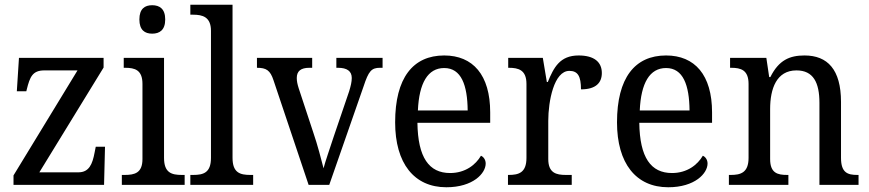

<svg xmlns="http://www.w3.org/2000/svg" viewBox="-20 -780 3667 810"><path d="M37 0H419L423 -161H384L379 -136C370 -88 356 -53 311 -53H146L417 -495V-536H60L51 -395H91L93 -403C106 -455 117 -483 167 -483H307L37 -40Z M622 -638C653 -638 677 -653 677 -698C677 -743 653 -758 622 -758C591 -758 568 -743 568 -698C568 -653 591 -638 622 -638ZM494 0H759V-42H747C704 -42 672 -51 672 -114V-536H502V-494H508C549 -494 581 -485 581 -426V-109C581 -50 548 -42 506 -42H494Z M783 0H1048V-42H1036C993 -42 961 -51 961 -114V-760H783V-718H795C834 -718 870 -709 870 -650V-114C870 -51 838 -42 795 -42H783Z M1134 -441 1282 0H1369L1514 -416C1535 -480 1547 -494 1583 -494H1594V-536H1399V-494H1406C1444 -494 1464 -480 1464 -451C1464 -435 1460 -418 1453 -395L1389 -207C1372 -155 1352 -98 1345 -70C1336 -105 1319 -171 1302 -220L1240 -408C1235 -424 1232 -437 1232 -451C1232 -480 1249 -494 1285 -494H1297V-536H1064V-494C1103 -494 1120 -484 1134 -441Z M1863 10C1976 10 2029 -49 2029 -90C2029 -107 2019 -119 2009 -123C1987 -85 1943 -50 1879 -50C1790 -50 1743 -115 1741 -262H2048V-306C2048 -464 1975 -546 1854 -546C1722 -546 1647 -451 1647 -264C1647 -91 1727 10 1863 10ZM1953 -314H1743C1748 -430 1785 -493 1854 -493C1926 -493 1952 -421 1953 -314Z M2123 0H2392V-42H2367C2327 -42 2293 -50 2293 -109V-270C2293 -353 2317 -481 2382 -481C2418 -481 2431 -458 2431 -403C2494 -403 2519 -431 2519 -472C2519 -518 2487 -546 2421 -546C2342 -546 2316 -495 2291 -434H2287L2270 -536H2124V-494H2127C2167 -494 2201 -485 2201 -426V-114C2201 -51 2168 -42 2126 -42H2123Z M2799 10C2912 10 2965 -49 2965 -90C2965 -107 2955 -119 2945 -123C2923 -85 2879 -50 2815 -50C2726 -50 2679 -115 2677 -262H2984V-306C2984 -464 2911 -546 2790 -546C2658 -546 2583 -451 2583 -264C2583 -91 2663 10 2799 10ZM2889 -314H2679C2684 -430 2721 -493 2790 -493C2862 -493 2888 -421 2889 -314Z M3055 0H3306V-42H3301C3261 -42 3229 -49 3229 -109V-320C3229 -406 3256 -483 3340 -483C3411 -483 3437 -432 3437 -346V0H3602V-42H3597C3556 -42 3528 -51 3528 -114V-350C3528 -487 3471 -546 3374 -546C3312 -546 3266 -527 3230 -455H3225L3213 -536H3060V-494H3065C3105 -494 3138 -485 3138 -426V-114C3138 -51 3104 -42 3063 -42H3055Z"/></svg>

Font: Noto Serif Devanagari SemiCondensed
Style: Regular
Weight: 400
Width: 4
Designer: Universal Thirst, Indian Type Foundry and the Monotype Design Team
Foundry: Monotype Imaging Inc.
Version: Version 2.004